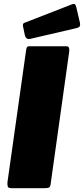

<svg xmlns="http://www.w3.org/2000/svg" viewBox="-20 -984 439 1004"><path d="M328 -742Q345 -742 342 -715L245 -23Q243 -7 236.5 -3.5Q230 0 213 0H39Q23 0 20.5 -9Q18 -18 19 -31L117 -725Q119 -736 122.5 -739Q126 -742 134 -742ZM379 -946 398 -865Q400 -854 397.5 -847.5Q395 -841 380 -837L139 -781Q126 -778 119 -784Q112 -790 110 -800L101 -843Q97 -860 106 -864L358 -962Q365 -965 370.5 -962.5Q376 -960 379 -946Z"/></svg>

Font: Libre Franklin Black
Style: Italic
Weight: 900
Italic angle: -8°
Designer: Pablo Impallari, Rodrigo Fuenzalida, Nhung Nguyen
Foundry: Impallari Type
Version: Version 3.000